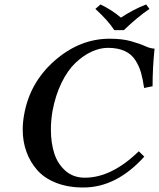

<svg xmlns="http://www.w3.org/2000/svg" viewBox="-20 -832 714 862"><path d="M354 9.8Q285.2 9.8 231.9 -11.2Q178.7 -32.2 146.7 -68.8Q114.7 -105.5 98.4 -151.4Q82 -197.3 82 -250Q82 -282.2 87.9 -314.9Q112.8 -460.9 225.3 -559.6Q337.9 -658.2 472.2 -658.2Q528.3 -658.2 567.6 -647.2Q606.9 -636.2 631.3 -625Q655.8 -613.8 673.8 -613.8Q665 -526.9 665 -444.8L627 -437Q621.1 -478 613 -506.1Q605 -534.2 587.9 -561.5Q570.8 -588.9 539.8 -603Q508.8 -617.2 464.8 -617.2Q428.7 -617.2 391.4 -600.1Q354 -583 319.1 -550Q284.2 -517.1 256.6 -460.9Q229 -404.8 215.8 -334Q208.5 -291.5 208.5 -251Q208.5 -190.9 223.6 -143.6Q238.8 -96.2 273.9 -65.2Q309.1 -34.2 360.8 -34.2Q481 -34.2 603 -152.8L627.9 -128.9Q502.9 9.8 354 9.8ZM493.2 -696.8Q464.4 -740.7 408.2 -792L431.2 -812Q482.9 -787.1 522.9 -752.9Q579.1 -790 636.2 -812L650.9 -792Q596.7 -754.9 536.1 -696.8Z"/></svg>

Font: Linux Libertine
Style: Semibold Italic
Weight: 600
Italic angle: -11.5°
Designer: Philipp H. Poll
Foundry: Philipp H. Poll
Version: Version 5.1.2 ; ttfautohint (v0.9)